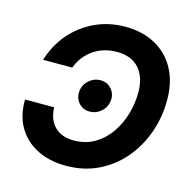

<svg xmlns="http://www.w3.org/2000/svg" viewBox="-109 -845 948 963"><g transform="rotate(15 365.0 -363.5)"><path d="M425.3 -739.3Q514.6 -739.3 581.5 -702.9Q648.4 -666.5 685.3 -598.9Q722.2 -531.2 722.2 -438Q722.2 -348.6 693.6 -267.8Q665 -187 611.6 -124Q558.1 -61 483.4 -24.7Q408.7 11.7 316.4 11.7Q230.5 11.7 166 -21Q101.6 -53.7 66.4 -113.8Q31.2 -173.8 33.2 -256.3H184.1Q186.5 -191.9 222.7 -156.5Q258.8 -121.1 320.8 -121.1Q382.3 -121.1 429.2 -148.7Q476.1 -176.3 508.1 -222.2Q540 -268.1 556.4 -324Q572.8 -379.9 572.8 -436.5Q572.8 -516.1 533 -561.3Q493.2 -606.4 417 -606.4Q349.6 -606.4 297.1 -571.3Q244.6 -536.1 220.2 -472.2H68.8Q93.8 -553.2 146 -613.3Q198.2 -673.3 270.3 -706.3Q342.3 -739.3 425.3 -739.3ZM361.8 -281.7Q324.2 -281.7 302.2 -308.8Q280.3 -335.9 286.1 -374Q291.5 -405.3 316.9 -426.5Q342.3 -447.8 374 -447.8Q411.1 -447.8 433.3 -420.4Q455.6 -393.1 449.2 -355.5Q443.8 -324.2 418.7 -303Q393.6 -281.7 361.8 -281.7Z"/></g></svg>

Font: Inter Display
Style: Bold Italic
Weight: 700
Italic angle: -9.39999°
Designer: Rasmus Andersson
Foundry: rsms
Version: Version 4.000;git-a52131595